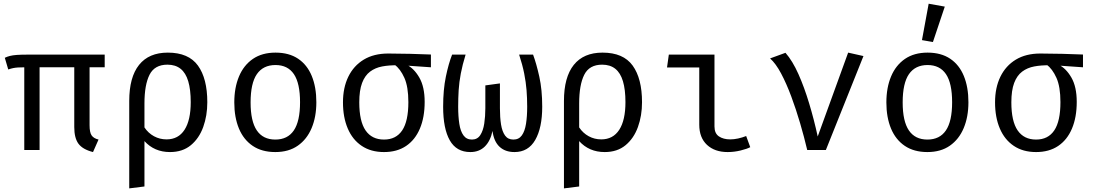

<svg xmlns="http://www.w3.org/2000/svg" viewBox="-20 -828 6040 1060"><path d="M198.5 -472.5V0H114V-472.5ZM474.5 -472V-136.5Q474.5 -97 485.8 -80.5Q497 -64 524 -57.5L493.5 11.5Q436.5 -3 413.2 -34.5Q390 -66 390 -126.5V-472.5ZM558 -526.5V-456.5H120.5Q94.5 -456.5 79.8 -455.5Q65 -454.5 53.5 -452.2Q42 -450 25.5 -444.5L6.5 -509Q20 -515.5 34.8 -519.2Q49.5 -523 73 -524.8Q96.5 -526.5 136.5 -526.5Z M906.5 -537.5Q1021 -537.5 1072.8 -466Q1124.5 -394.5 1124.5 -263.5Q1124.5 -189.5 1102 -127Q1079.5 -64.5 1033.8 -26.5Q988 11.5 918.5 11.5Q875 11.5 839.8 -3.8Q804.5 -19 777.5 -49V201.5L693.5 212V-270.5Q693.5 -402 747.8 -469.8Q802 -537.5 906.5 -537.5ZM904.5 -471Q833.5 -471 805.5 -415.2Q777.5 -359.5 777.5 -257V-124.5Q798.5 -93 830.2 -75.8Q862 -58.5 899.5 -58.5Q964.5 -58.5 998.8 -111.5Q1033 -164.5 1033 -264Q1033 -333.5 1019.2 -379.5Q1005.5 -425.5 977 -448.2Q948.5 -471 904.5 -471Z M1501 -537.5Q1575.5 -537.5 1625.8 -503.8Q1676 -470 1701.2 -408.5Q1726.5 -347 1726.5 -263.5Q1726.5 -183 1700.5 -121Q1674.5 -59 1624.2 -23.8Q1574 11.5 1500 11.5Q1426 11.5 1375.5 -22.5Q1325 -56.5 1299.2 -118.2Q1273.5 -180 1273.5 -262.5Q1273.5 -344 1299.5 -406Q1325.5 -468 1376.2 -502.8Q1427 -537.5 1501 -537.5ZM1501 -469Q1433 -469 1398.2 -418.8Q1363.5 -368.5 1363.5 -262.5Q1363.5 -158.5 1397.8 -108Q1432 -57.5 1500 -57.5Q1568 -57.5 1602.2 -108Q1636.5 -158.5 1636.5 -263.5Q1636.5 -368.5 1602.5 -418.8Q1568.5 -469 1501 -469Z M2123.5 -532.5Q2180.5 -532.5 2245.2 -530.8Q2310 -529 2359 -527V-456.5L2215.5 -466.5L2175.5 -467.5Q2129 -468.5 2090.2 -461.2Q2051.5 -454 2023 -432.5Q1994.5 -411 1979 -370Q1963.5 -329 1963.5 -263Q1963.5 -158.5 1998.2 -108Q2033 -57.5 2100 -57.5Q2166.5 -57.5 2200.5 -108.2Q2234.5 -159 2234.5 -264Q2234.5 -349 2212.5 -398.2Q2190.5 -447.5 2157 -472.5L2223.5 -471.5Q2265.5 -451 2295 -399.8Q2324.5 -348.5 2324.5 -265.5Q2324.5 -180.5 2298.2 -118.2Q2272 -56 2222 -22.2Q2172 11.5 2100 11.5Q2027.5 11.5 1976.8 -22.8Q1926 -57 1899.8 -118.8Q1873.5 -180.5 1873.5 -263Q1873.5 -344 1903 -404.5Q1932.5 -465 1988.2 -498.8Q2044 -532.5 2123.5 -532.5Z M2923 -526.5Q2941.5 -476.5 2957.5 -404.5Q2973.5 -332.5 2973.5 -238.5Q2973.5 -122.5 2935 -55.5Q2896.5 11.5 2820.5 11.5Q2769 11.5 2737.8 -17.8Q2706.5 -47 2699 -105Q2687.5 -49.5 2656.5 -19Q2625.5 11.5 2576.5 11.5Q2500 11.5 2463.2 -53.2Q2426.5 -118 2426.5 -238.5Q2426.5 -332.5 2441.5 -404.8Q2456.5 -477 2476 -526.5H2550.5Q2533 -469.5 2524 -422Q2515 -374.5 2512.2 -330.5Q2509.5 -286.5 2509.5 -238.5Q2509.5 -185.5 2515.8 -144.5Q2522 -103.5 2538.8 -80.5Q2555.5 -57.5 2585.5 -57.5Q2615.5 -57.5 2631.5 -82Q2647.5 -106.5 2653.5 -146Q2659.5 -185.5 2659.5 -230.5V-356.5L2740 -367.5V-230Q2740 -179.5 2746.2 -140.5Q2752.5 -101.5 2768.5 -79.5Q2784.5 -57.5 2814.5 -57.5Q2844.5 -57.5 2861 -80.5Q2877.5 -103.5 2884 -144.5Q2890.5 -185.5 2890.5 -238.5Q2890.5 -286 2887 -330.2Q2883.5 -374.5 2874 -422.2Q2864.5 -470 2846 -526.5Z M3306.5 -537.5Q3421 -537.5 3472.8 -466Q3524.5 -394.5 3524.5 -263.5Q3524.5 -189.5 3502 -127Q3479.5 -64.5 3433.8 -26.5Q3388 11.5 3318.5 11.5Q3275 11.5 3239.8 -3.8Q3204.5 -19 3177.5 -49V201.5L3093.5 212V-270.5Q3093.5 -402 3147.8 -469.8Q3202 -537.5 3306.5 -537.5ZM3304.5 -471Q3233.5 -471 3205.5 -415.2Q3177.5 -359.5 3177.5 -257V-124.5Q3198.5 -93 3230.2 -75.8Q3262 -58.5 3299.5 -58.5Q3364.5 -58.5 3398.8 -111.5Q3433 -164.5 3433 -264Q3433 -333.5 3419.2 -379.5Q3405.5 -425.5 3377 -448.2Q3348.5 -471 3304.5 -471Z M3840.5 -455.5H3662.5L3672.5 -526.5H3924.5V-130Q3924.5 -91.5 3949 -75Q3973.5 -58.5 4011.5 -58.5Q4032.5 -58.5 4055.2 -63.5Q4078 -68.5 4099.5 -77L4122 -15.5Q4104.5 -6 4068.8 2.8Q4033 11.5 3997 11.5Q3926 11.5 3883.2 -28.2Q3840.5 -68 3840.5 -139.5Z M4436.5 0Q4420 -70.5 4397.5 -147.2Q4375 -224 4348.5 -295.2Q4322 -366.5 4292.5 -422Q4263 -477.5 4231.5 -505.5L4316.5 -536.5Q4355.5 -492 4388 -419Q4420.5 -346 4447.2 -257.2Q4474 -168.5 4494.5 -74.5L4662.5 -537.5L4747 -518.5L4539.5 0Z M5101 -537.5Q5175.5 -537.5 5225.8 -503.8Q5276 -470 5301.2 -408.5Q5326.5 -347 5326.5 -263.5Q5326.5 -183 5300.5 -121Q5274.5 -59 5224.2 -23.8Q5174 11.5 5100 11.5Q5026 11.5 4975.5 -22.5Q4925 -56.5 4899.2 -118.2Q4873.5 -180 4873.5 -262.5Q4873.5 -344 4899.5 -406Q4925.5 -468 4976.2 -502.8Q5027 -537.5 5101 -537.5ZM5101 -469Q5033 -469 4998.2 -418.8Q4963.5 -368.5 4963.5 -262.5Q4963.5 -158.5 4997.8 -108Q5032 -57.5 5100 -57.5Q5168 -57.5 5202.2 -108Q5236.5 -158.5 5236.5 -263.5Q5236.5 -368.5 5202.5 -418.8Q5168.5 -469 5101 -469ZM5107 -807.5 5196 -791.5 5130.5 -596 5070 -606.5Z M5723.5 -532.5Q5780.5 -532.5 5845.2 -530.8Q5910 -529 5959 -527V-456.5L5815.5 -466.5L5775.5 -467.5Q5729 -468.5 5690.2 -461.2Q5651.5 -454 5623 -432.5Q5594.5 -411 5579 -370Q5563.5 -329 5563.5 -263Q5563.5 -158.5 5598.2 -108Q5633 -57.5 5700 -57.5Q5766.5 -57.5 5800.5 -108.2Q5834.5 -159 5834.5 -264Q5834.5 -349 5812.5 -398.2Q5790.5 -447.5 5757 -472.5L5823.5 -471.5Q5865.5 -451 5895 -399.8Q5924.5 -348.5 5924.5 -265.5Q5924.5 -180.5 5898.2 -118.2Q5872 -56 5822 -22.2Q5772 11.5 5700 11.5Q5627.5 11.5 5576.8 -22.8Q5526 -57 5499.8 -118.8Q5473.5 -180.5 5473.5 -263Q5473.5 -344 5503 -404.5Q5532.5 -465 5588.2 -498.8Q5644 -532.5 5723.5 -532.5Z"/></svg>

Font: Fast_Mono
Style: Regular
Weight: 400
Monospace: yes
Designer: Carrois Corporate, Edenspiekermann AG, Nikita Prokopov
Foundry: Carrois Corporate, Edenspiekermann AG, Nikita Prokopov
Version: Version 5.002